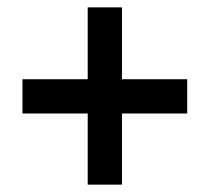

<svg xmlns="http://www.w3.org/2000/svg" viewBox="-20 -614 570 521"><path d="M311 -399V-594H218V-399H41V-306H218V-113H311V-306H488V-399Z"/></svg>

Font: Noto Sans Armenian SemiCondensed SemiBold
Style: Regular
Weight: 600
Width: 4
Designer: Monotype Design Team
Foundry: Monotype Imaging Inc.
Version: Version 2.008